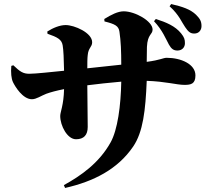

<svg xmlns="http://www.w3.org/2000/svg" viewBox="-20 -863 1040 950"><path d="M858 -613C881 -613 895 -629 895 -649C895 -668 892 -678 876 -698C847 -734 802 -753 751 -769L742 -758C784 -714 801 -669 816 -642C828 -621 839 -613 858 -613ZM941 -697C966 -697 977 -716 977 -734C977 -757 970 -770 950 -790C922 -817 883 -830 827 -843L819 -832C867 -789 880 -751 896 -729C911 -707 921 -697 941 -697ZM138 -372C160 -372 183 -389 209 -399C231 -407 261 -415 297 -422C295 -341 278 -310 278 -289C278 -241 313 -174 356 -174C395 -174 414 -195 414 -235L412 -441C459 -447 522 -454 580 -459C578 -341 562 -220 527 -158C470 -56 381 6 296 53L302 67C443 35 562 -25 639 -138C688 -210 700 -317 706 -463C800 -460 854 -443 893 -443C925 -443 947 -448 947 -490C947 -546 875 -577 805 -577C787 -577 775 -566 706 -557L707 -631C710 -695 735 -691 735 -717C735 -758 649 -807 592 -807C563 -807 530 -790 496 -769L497 -757C549 -744 567 -735 571 -706C578 -660 580 -609 580 -543L412 -525C412 -550 412 -574 414 -590C417 -627 436 -630 436 -654C436 -701 348 -739 305 -739C276 -739 242 -725 214 -707L215 -696C264 -679 285 -668 290 -639C294 -617 296 -570 297 -513C236 -507 156 -498 125 -498C95 -498 79 -508 46 -540L36 -537C33 -504 36 -474 44 -457C54 -436 92 -372 138 -372Z"/></svg>

Font: GenKiMin2 TW H
Style: Regular
Weight: 900
Version: Version 2.100;PS 2.1;hotconv 16.6.51;makeotf.lib2.5.65220 DE